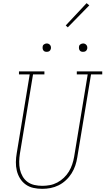

<svg xmlns="http://www.w3.org/2000/svg" viewBox="-20 -1187 667 1215"><path d="M247 8Q218 8 191 2Q164 -4 142.5 -19.5Q121 -35 107 -57.5Q93 -80 86.5 -106.5Q80 -133 80.5 -161.5Q81 -190 86 -218L168 -716H100V-735H261V-716H189L106 -215Q102 -190 101.5 -164.5Q101 -139 106 -115.5Q111 -92 123 -71Q135 -50 154 -36Q173 -22 197.5 -16.5Q222 -11 248 -11Q271 -11 295.5 -15.5Q320 -20 342.5 -32Q365 -44 384 -62Q403 -80 416 -101.5Q429 -123 437 -147Q445 -171 449 -194L535 -716H466V-735H627V-716H556L469 -191Q465 -165 456.5 -139.5Q448 -114 433 -90Q418 -66 397 -46.5Q376 -27 351 -14.5Q326 -2 299.5 3Q273 8 247 8ZM505 -859Q499 -859 493.5 -861Q488 -863 484.5 -868Q481 -873 480 -879Q479 -885 480 -891Q480 -896 482.5 -900Q485 -904 489 -906.5Q493 -909 497 -910.5Q501 -912 506 -912Q512 -912 517.5 -909.5Q523 -907 527 -902Q531 -897 532 -891Q533 -885 532 -879Q531 -874 528.5 -870Q526 -866 522.5 -863.5Q519 -861 514.5 -860Q510 -859 505 -859ZM275 -859Q269 -859 263.5 -861Q258 -863 254.5 -868Q251 -873 250 -879Q249 -885 250 -891Q250 -896 252.5 -900Q255 -904 259 -906.5Q263 -909 267 -910.5Q271 -912 276 -912Q282 -912 287.5 -909.5Q293 -907 297 -902Q301 -897 302 -891Q303 -885 302 -879Q301 -874 298.5 -870Q296 -866 292.5 -863.5Q289 -861 284.5 -860Q280 -859 275 -859ZM409 -1014 396 -1026 528 -1167 545 -1153Z"/></svg>

Font: Iosevka Etoile Thin
Style: Italic
Weight: 100
Italic angle: -9°
Designer: Belleve Invis
Foundry: Belleve Invis
Version: Version 22.1.2; ttfautohint (v1.8.4)